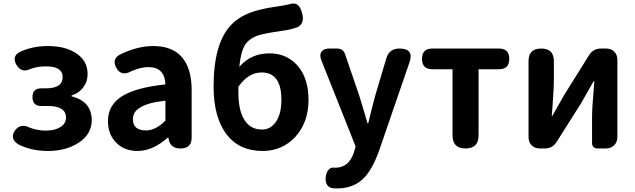

<svg xmlns="http://www.w3.org/2000/svg" viewBox="-20 -832 3559 1076"><path d="M250 14Q154 14 83 -23Q34 -54 62 -98Q78 -122 100.5 -126Q123 -130 148 -116Q192 -100 236 -100Q286 -100 317 -119Q350 -139 350 -173Q350 -238 248 -238H211Q162 -238 162 -288Q162 -337 211 -337H238Q331 -337 331 -400Q331 -460 239 -460Q189 -460 151 -446Q101 -420 72 -469Q45 -516 91 -541Q162 -574 248 -574Q343 -574 403 -536Q471 -494 471 -416Q471 -377 449 -346Q425 -311 381 -297V-292Q494 -264 494 -158Q494 -79 419 -31Q348 14 250 14Z M750 14Q676 14 630.5 -33Q585 -80 585 -153Q585 -242 662 -291.5Q739 -341 907 -359Q903 -456 812 -456Q767 -456 712 -431Q687 -417 665.5 -422.5Q644 -428 631 -453Q607 -500 650 -525Q748 -574 839 -574Q945 -574 999.5 -511.5Q1054 -449 1054 -327V-245V-163V-60Q1054 0 991 0Q934 0 925 -53L924 -60H919Q836 14 750 14ZM799 -101Q852 -101 907 -156V-268Q855 -262 821 -252.5Q787 -243 765 -229Q725 -206 725 -164Q725 -101 799 -101Z M1451 14Q1320 14 1248 -81Q1177 -177 1177 -347Q1177 -588 1274 -691Q1317 -737 1385 -762Q1442 -783 1529 -795Q1578 -802 1596 -807Q1630 -819 1649 -804Q1666 -790 1675 -750Q1686 -700 1648 -680Q1609 -665 1559 -659Q1462 -645 1428 -634Q1377 -617 1353 -580Q1329 -540 1321 -457Q1386 -533 1490 -533Q1585 -533 1645 -467Q1709 -396 1709 -273Q1709 -146 1635 -65Q1562 14 1451 14ZM1448 -106Q1498 -106 1528 -152Q1557 -196 1557 -273Q1557 -426 1446 -426Q1372 -426 1316 -346V-313Q1316 -211 1351 -158Q1385 -106 1448 -106Z M1869 224Q1852 224 1844 223Q1818 219 1809 196Q1801 176 1808 146Q1813 127 1825 116Q1838 104 1856 108Q1857 108 1858 108Q1935 108 1963 23L1973 -11L1781 -494Q1769 -524 1781.5 -542Q1794 -560 1826 -560H1829H1869Q1903 -560 1914 -528L1992 -300Q2003 -266 2024 -195Q2034 -160 2039 -142H2044Q2059 -208 2084 -300L2145 -505Q2161 -560 2218 -560Q2303 -560 2274 -480L2202 -271L2103 17Q2064 123 2015 170Q1958 224 1869 224Z M2589 0Q2516 0 2516 -73V-222V-444H2403Q2345 -444 2345 -502Q2345 -560 2403 -560H2589H2776Q2834 -560 2834 -502Q2834 -444 2776 -444H2662V-73Q2662 0 2589 0Z M3006 0Q2977 0 2959.5 -17.5Q2942 -35 2942 -64V-489Q2942 -560 3013 -560Q3084 -560 3084 -489V-383Q3084 -340 3076 -230Q3073 -198 3072 -182H3075Q3086 -201 3113 -249Q3134 -286 3142 -300L3282 -524Q3305 -560 3348 -560H3376Q3405 -560 3422.5 -542.5Q3440 -525 3440 -496V-280V-65Q3440 -36 3422 -18Q3404 0 3375 0H3369H3330Q3298 0 3298 -32V-176Q3298 -227 3309 -355Q3310 -370 3311 -377H3307Q3292 -352 3255 -286Q3244 -267 3240 -259L3099 -36Q3076 0 3033 0Z"/></svg>

Font: GenSenRounded2 TW B
Style: Regular
Weight: 700
Version: Version 2.000;PS 2;hotconv 16.6.51;makeotf.lib2.5.65220 DEVE